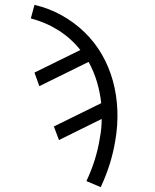

<svg xmlns="http://www.w3.org/2000/svg" viewBox="-20 -548 640 791"><path d="M395 223 336 198Q356 156 370 111.5Q384 67 391 23Q391 23 391 22.5Q391 22 391 22Q395 2 397 -18Q399 -38 399 -58L223 29L202 -27L397 -123Q392 -169 379 -212Q366 -255 345 -293L142 -193L122 -249L311 -342Q273 -390 221 -423Q169 -456 107 -472L122 -528Q182 -514 234 -485Q286 -456 328 -415.5Q370 -375 399.5 -324Q429 -273 445 -215Q461 -157 463.5 -94.5Q466 -32 455 31Q447 80 432 128Q417 176 395 223Z"/></svg>

Font: Iosevka SS04 Lt Ex Obl
Style: Regular
Weight: 300
Width: 7
Italic angle: -9°
Monospace: yes
Designer: Belleve Invis
Foundry: Belleve Invis
Version: Version 19.0.0; ttfautohint (v1.8.4)